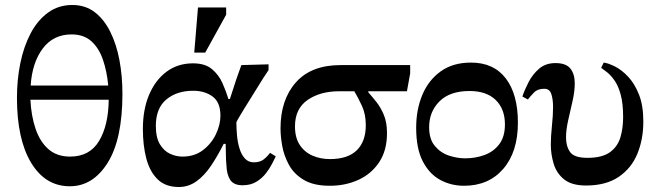

<svg xmlns="http://www.w3.org/2000/svg" viewBox="-20 -732 2642 770"><path d="M260 15Q162 15 105 -79Q48 -173 48 -340Q48 -412 61.5 -478.5Q75 -545 102.5 -597.5Q130 -650 172 -681Q214 -712 270 -712Q322 -712 359.5 -683.5Q397 -655 422 -605Q447 -555 459 -491Q471 -427 471 -356Q471 -174 412 -79.5Q353 15 260 15ZM261 -104Q340 -104 377.5 -167Q415 -230 416 -332H102Q105 -268 122.5 -216Q140 -164 174 -134Q208 -104 261 -104ZM103 -389H414Q409 -445 393 -492Q377 -539 346.5 -566.5Q316 -594 267 -594Q194 -594 151.5 -537.5Q109 -481 103 -389Z M697 18Q644 18 612.5 -12.5Q581 -43 567 -95.5Q553 -148 553 -215Q553 -293 578 -352Q603 -411 648 -444.5Q693 -478 754 -478Q803 -478 830.5 -454.5Q858 -431 872.5 -398Q887 -365 896 -335H902Q917 -383 927.5 -413.5Q938 -444 948 -471L1057 -474V-451L1034 -416Q987 -341 957.5 -293Q928 -245 928 -241Q928 -217 930.5 -189Q933 -161 940.5 -136.5Q948 -112 962 -96.5Q976 -81 998 -81Q1022 -81 1036.5 -92Q1051 -103 1063 -119L1086 -105Q1081 -95 1071.5 -76Q1062 -57 1046.5 -37Q1031 -17 1008 -3Q985 11 953 11Q917 11 903 -11Q889 -33 888 -71Q886 -90 886 -110Q886 -130 885 -155H877Q853 -107 826.5 -67.5Q800 -28 768 -5Q736 18 697 18ZM712 -104Q760 -104 794 -130Q828 -156 846 -194Q864 -232 864 -268Q864 -322 832.5 -345Q801 -368 755 -368Q689 -368 647 -333Q605 -298 605 -227Q605 -180 621.5 -153Q638 -126 662.5 -115Q687 -104 712 -104ZM803 -521H759L774 -702H887V-673Z M1302 13Q1238 13 1198.5 -10.5Q1159 -34 1139 -70.5Q1119 -107 1112 -146Q1105 -185 1105 -217Q1105 -332 1166.5 -401.5Q1228 -471 1346 -471H1625V-438L1612 -366H1457V-362Q1472 -345 1489.5 -323Q1507 -301 1519.5 -271Q1532 -241 1532 -198Q1532 -129 1501 -82Q1470 -35 1418 -11Q1366 13 1302 13ZM1401 -366H1340Q1264 -366 1213.5 -331Q1163 -296 1163 -225Q1163 -180 1182 -151Q1201 -122 1233 -108Q1265 -94 1303 -94Q1375 -94 1411 -129.5Q1447 -165 1447 -230Q1447 -274 1431.5 -307.5Q1416 -341 1401 -366Z M1841 13Q1789 13 1745.5 -10.5Q1702 -34 1675.5 -85Q1649 -136 1649 -220Q1649 -292 1673.5 -351Q1698 -410 1747 -445.5Q1796 -481 1869 -481Q1960 -481 2008.5 -417.5Q2057 -354 2057 -240Q2057 -123 1998.5 -55Q1940 13 1841 13ZM1845 -97Q1887 -97 1923.5 -110.5Q1960 -124 1982.5 -154Q2005 -184 2005 -233Q2005 -295 1968 -331Q1931 -367 1863 -367Q1784 -367 1742.5 -325.5Q1701 -284 1701 -222Q1701 -174 1724 -146.5Q1747 -119 1780.5 -108Q1814 -97 1845 -97Z M2330 12Q2273 12 2242.5 -12.5Q2212 -37 2200.5 -75Q2189 -113 2189 -152Q2189 -185 2193.5 -227.5Q2198 -270 2198 -303Q2198 -334 2191 -355Q2184 -376 2163 -376Q2136 -376 2121.5 -361Q2107 -346 2097 -333L2075 -345Q2084 -372 2100 -403Q2116 -434 2142 -456.5Q2168 -479 2208 -479Q2250 -479 2267.5 -457Q2285 -435 2285 -398Q2285 -365 2276 -326Q2267 -287 2258.5 -249Q2250 -211 2250 -181Q2250 -145 2266.5 -122Q2283 -99 2336 -99Q2395 -99 2426 -121.5Q2457 -144 2468 -181Q2479 -218 2479 -262Q2479 -316 2469.5 -351.5Q2460 -387 2445 -408.5Q2430 -430 2415.5 -441.5Q2401 -453 2391 -460L2401 -481Q2419 -479 2446 -465.5Q2473 -452 2499 -424.5Q2525 -397 2542.5 -353Q2560 -309 2560 -245Q2560 -173 2536 -115Q2512 -57 2461 -22.5Q2410 12 2330 12Z"/></svg>

Font: STIX Two Text SemiBold
Style: Regular
Weight: 600
Designer: Ross Mills, John Hudson & Paul Hanslow, Tiro Typeworks Ltd; with prior portions MicroPress Inc., and Coen Hoffman.
Foundry: Tiro Typeworks Ltd
Version: Version 2.13 b171